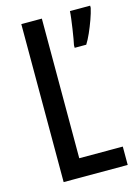

<svg xmlns="http://www.w3.org/2000/svg" viewBox="-110 -776 603 838"><g transform="rotate(-15 191.0 -357.0)"><path d="M71.3 0V-713.9H164.1V-83H360.8V0ZM382.3 -713.9V-704.1Q377.4 -682.1 367.2 -653.6Q356.9 -625 345 -598.1Q333 -571.3 321.8 -553.7H269.5V-565.4Q271.5 -574.2 274.9 -593.5Q278.3 -612.8 281.7 -636Q285.2 -659.2 287.8 -680.4Q290.5 -701.7 291 -713.9Z"/></g></svg>

Font: Open Sans Condensed Medium
Style: Regular
Weight: 500
Width: 3
Designer: Monotype Design Team
Foundry: Monotype Imaging Inc.
Version: Version 3.000